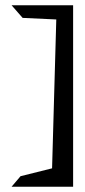

<svg xmlns="http://www.w3.org/2000/svg" viewBox="-20 -640 322 730"><path d="M24 70H258V-620H24L66 -572L194 -566L178 0L58 30Z"/></svg>

Font: Stormblade
Style: Regular
Weight: 400
Designer: Mew Too
Foundry: Cannot Into Space Fonts
Version: Version 0.77